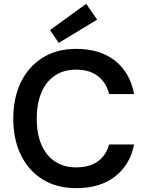

<svg xmlns="http://www.w3.org/2000/svg" viewBox="-20 -966 765 998"><path d="M376 12Q275 12 201.5 -33.5Q128 -79 88.5 -160.5Q49 -242 49 -349Q49 -457 88.5 -538.5Q128 -620 201.5 -666Q275 -712 376 -712Q500 -712 578 -650.5Q656 -589 677 -477H547Q533 -536 489.5 -570Q446 -604 375 -604Q312 -604 266 -573.5Q220 -543 195.5 -485.5Q171 -428 171 -349Q171 -270 195.5 -213.5Q220 -157 266 -126.5Q312 -96 375 -96Q446 -96 489 -127.5Q532 -159 547 -215H677Q656 -109 578 -48.5Q500 12 376 12ZM285 -743 240 -810 428 -946 485 -864Z"/></svg>

Font: DM Sans 9pt
Style: Semibold
Weight: 600
Designer: Colophon Foundry, Jonny Pinhorn
Foundry: Colophon Foundry
Version: Version 4.004;gftools[0.9.30]